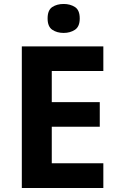

<svg xmlns="http://www.w3.org/2000/svg" viewBox="-20 -948 600 968"><path d="M501 0H90V-714H501V-590H241V-433H483V-309H241V-125H501ZM301 -928Q334 -928 358 -912.5Q382 -897 382 -855Q382 -814 358 -798Q334 -782 301 -782Q267 -782 243.5 -798Q220 -814 220 -855Q220 -897 243.5 -912.5Q267 -928 301 -928Z"/></svg>

Font: Noto Sans Kannada
Style: Bold
Weight: 700
Designer: Jelle Bosma - Monotype Design Team
Foundry: Monotype Imaging Inc.
Version: Version 2.005; ttfautohint (v1.8.4.7-5d5b)